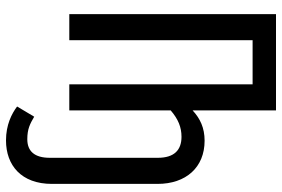

<svg xmlns="http://www.w3.org/2000/svg" viewBox="-170 -559 940 640"><g transform="rotate(90 300.0 -239.0)"><path d="M449 -451C406 -451 375 -436 348 -411V-689H27V0H114V-611H261V0H348V-338C377 -363 404 -374 436 -374C480 -374 506 -350 506 -295V65C506 116 484 140 444 140C410 140 393 131 369 117L335 174C359 192 396 211 448 211C531 211 593 160 593 58V-294C593 -389 538 -451 449 -451Z"/></g></svg>

Font: FiraMono Nerd Font
Style: Regular
Weight: 400
Designer: Carrois Corporate & Edenspiekermann AG
Foundry: Carrois Corporate GbR & Edenspiekermann AG
Version: Version 003.206;Nerd Fonts 3.3.0